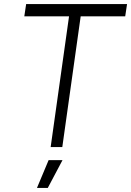

<svg xmlns="http://www.w3.org/2000/svg" viewBox="-20 -720 642 940"><path d="M161 200H214L286 64H218ZM108 -700 99 -640H318L228 0H285L375 -640H593L602 -700Z"/></svg>

Font: Unageo
Style: Light-Italic
Weight: 300
Designer: Richard Sepsi
Foundry: Richard Sepsi
Version: Version 2.000